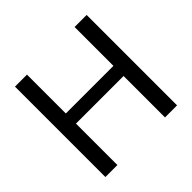

<svg xmlns="http://www.w3.org/2000/svg" viewBox="-175 -893 1072 1072"><g transform="rotate(-45 361.0 -357.0)"><path d="M172.9 -713.9V-407.2H548.8V-713.9H644V0H548.8V-327.1H172.9V0H78.1V-713.9Z"/></g></svg>

Font: XB Khoramshahr
Style: Regular
Weight: 400
Designer: Behnam
Foundry: Irmug
Version: Version 8.005 2009